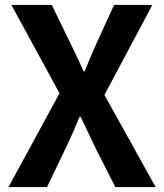

<svg xmlns="http://www.w3.org/2000/svg" viewBox="-20 -761 667 781"><path d="M14.5 0 222.1 -381.5 26.4 -740.8H190.7L265 -587.5Q278.4 -561.7 291 -533.6Q303.6 -505.4 320.3 -470.7H324.3Q338.2 -505.4 350.1 -533.6Q361.9 -561.7 373.8 -587.5L443.9 -740.8H599.7L404.8 -374.8L613.1 0H449.1L366 -164.1Q352.6 -192.5 338.3 -222.4Q324 -252.4 307.9 -286.2H303.9Q289.8 -252.4 276.7 -222.4Q263.5 -192.5 250.1 -164.1L171.1 0Z"/></svg>

Font: Noto Sans TC
Style: Regular
Weight: 100
Designer: Ryoko NISHIZUKA 西塚涼子 (kana, bopomofo & ideographs); Paul D. Hunt (Latin, Greek & Cyrillic); Sandoll Communications 산돌커뮤니
Foundry: Adobe
Version: Version 2.004;hotconv 1.0.118;makeotfexe 2.5.65603